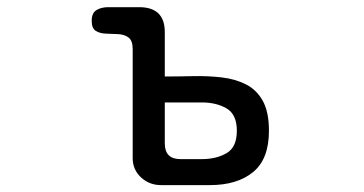

<svg xmlns="http://www.w3.org/2000/svg" viewBox="-20 -540 1040 549"><path d="M440.4 -10.7Q407.2 -10.7 383.3 -32.7Q359.4 -54.7 359.4 -87.9V-399.4Q359.4 -423.8 347.7 -432.6Q335.9 -441.4 318.4 -442.4Q300.8 -443.4 283.2 -443.8Q265.6 -444.3 253.9 -451.7Q242.2 -459 242.2 -480.5Q242.2 -502.9 255.9 -511.2Q269.5 -519.5 290 -519.5H377.9Q451.2 -519.5 451.2 -448.2V-321.3Q490.2 -321.3 532.2 -322.3Q574.2 -323.2 612.8 -318.8Q651.4 -314.5 682.1 -299.3Q712.9 -284.2 731 -252.4Q749 -220.7 749 -166Q749 -85 703.6 -47.9Q658.2 -10.7 580.1 -10.7ZM496.1 -85H556.6Q598.6 -85 627.9 -102.1Q657.2 -119.1 657.2 -166Q657.2 -212.9 627.9 -230Q598.6 -247.1 556.6 -247.1H451.2V-129.9Q451.2 -85 496.1 -85Z"/></svg>

Font: Kosugi Maru
Style: Regular
Weight: 400
Designer: MOTOYA
Version: Version 4.002